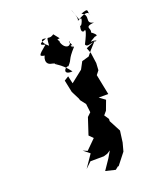

<svg xmlns="http://www.w3.org/2000/svg" viewBox="-282 -1309 1257 1444"><g transform="rotate(-30 346.5 -587.0)"><path d="M528 -825 469 -819 429 -768 323 -711 320 -773 282 -758 285 -658 306 -589 308 -573 333 -525 326 -401 359 -476 296 -434 230 -311 255 -275 167 -214 135 -235 177 -187 92 -100 146 -136 252 -118 284 -122 313 -134 273 -87 205 -17 279 15 308 -1 309 4 397 -75 426 -137 454 -225 422 -325 426 -342 408 -383 437 -407 479 -478 439 -520 515 -507 513 -584 511 -673 540 -699 553 -754 556 -837 547 -886 625 -904 567 -859ZM619 -1103C639 -1105 574 -1015 592 -1076C594 -1060 558 -1011 593 -1007C611 -1020 618 -1008 549 -917C556 -887 584 -909 639 -897C621 -924 555 -899 643 -931C650 -931 683 -920 634 -973C656 -999 601 -1033 691 -1027C620 -1052 701 -1088 642 -1131C713 -1144 688 -1131 692 -1086C699 -1125 663 -1126 591 -1097C613 -1113 586 -1194 591 -1189L606 -1101ZM381 -1103C321 -1075 337 -1142 311 -1044C269 -1091 274 -1127 319 -1103C280 -1097 232 -1088 292 -1065C201 -1014 205 -1011 252 -994C255 -1018 201 -949 250 -922C313 -896 288 -892 284 -910C266 -900 318 -889 367 -789C284 -797 334 -850 360 -838C415 -881 376 -870 470 -944C416 -973 505 -974 432 -926C496 -967 437 -990 463 -996C446 -943 388 -975 393 -1051C402 -997 391 -1038 386 -1070C391 -1052 340 -1067 388 -1084C400 -1076 322 -1128 326 -1057L408 -1053Z"/></g></svg>

Font: Hussar Lance
Style: Italic
Weight: 700
Foundry: Cannot Into Space Fonts, PlusOne Fonts
Version: Version 2.27